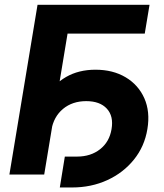

<svg xmlns="http://www.w3.org/2000/svg" viewBox="-20 -748 704 823"><path d="M621 -727.5 600.5 -604.1H269.6L169.5 0H20.3L140.9 -727.5ZM236.4 55.6 257.9 -76.8H310.2Q368.8 -76.8 408.9 -108.3Q449.1 -139.9 458.1 -194.4Q467.7 -250.1 437.9 -282.3Q408.1 -314.5 349.7 -314.5Q290.2 -314.5 250 -281.1Q209.9 -247.6 200.1 -189.9H126.4Q139.7 -270.6 174.4 -328.7Q209 -386.9 263.3 -418.1Q317.6 -449.2 389.3 -449.2Q463.9 -449.2 518.4 -416.8Q572.9 -384.4 598.6 -327Q624.2 -269.5 611.8 -194.9Q599.6 -120.3 554.1 -63.9Q508.7 -7.5 440.1 24Q371.4 55.6 288.6 55.6Z"/></svg>

Font: Adwaita Sans
Style: Italic
Weight: 400
Italic angle: -9.39999°
Designer: Rasmus Andersson
Foundry: rsms
Version: Version 4.001;git-9221beed3